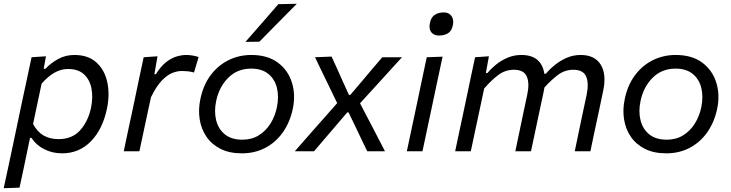

<svg xmlns="http://www.w3.org/2000/svg" viewBox="-28 -798 3859 1013"><path d="M-8.5 195Q3.5 140 14.8 87.2Q26 34.5 39 -26.5L90 -269Q100.5 -317 112.8 -375.2Q125 -433.5 138.5 -496L214.5 -501L202.5 -435H211.5Q239 -464.5 278 -486.2Q317 -508 364.5 -508Q437.5 -508 481 -468.2Q524.5 -428.5 538.2 -363.5Q552 -298.5 536 -223.5Q513.5 -116 451.8 -52.5Q390 11 299.5 11Q249 11 206 -10.5Q163 -32 138 -70.5H130.5L120.5 -23Q108.5 35 97.8 86Q87 137 75 192ZM281 -64Q353.5 -64 395.5 -111.5Q437.5 -159 452.5 -230.5Q463.5 -285.5 454.5 -331.8Q445.5 -378 415 -406Q384.5 -434 331 -434Q293 -434 258.2 -413.8Q223.5 -393.5 191.5 -356.5L146.5 -144Q168.5 -102.5 201.8 -83.2Q235 -64 281 -64Z M625 0Q636.5 -55 647.2 -105.8Q658 -156.5 671.5 -219L682 -268.5Q692 -317 704.2 -375.2Q716.5 -433.5 730 -496L803 -501L786.5 -406.5H794.5Q820.5 -448.5 848.5 -470.2Q876.5 -492 903.8 -500Q931 -508 954.5 -508Q972 -508 989.5 -504.8Q1007 -501.5 1020 -497L995.5 -415.5Q977 -420.5 961.5 -422Q946 -423.5 930.5 -423.5Q909 -423.5 882.8 -413.8Q856.5 -404 827.2 -374.5Q798 -345 768.5 -285L753.5 -215.5Q741 -156.5 730 -105.8Q719 -55 707.5 0Z M1248 11Q1182 11 1135.2 -12.8Q1088.5 -36.5 1061 -77Q1033.5 -117.5 1025.5 -168.8Q1017.5 -220 1029 -274.5Q1044 -348.5 1083 -400.8Q1122 -453 1177.5 -480.5Q1233 -508 1298 -508Q1383.5 -508 1437.8 -467.8Q1492 -427.5 1512.2 -362.2Q1532.5 -297 1516.5 -222.5Q1501.5 -152.5 1464.5 -100Q1427.5 -47.5 1372.2 -18.2Q1317 11 1248 11ZM1251 -61Q1300 -61 1337.2 -84Q1374.5 -107 1398.8 -145.8Q1423 -184.5 1433 -232Q1444.5 -288 1433 -334.5Q1421.5 -381 1387.2 -408.5Q1353 -436 1297.5 -436Q1224 -436 1175.8 -387.2Q1127.5 -338.5 1112.5 -265Q1101 -211 1112.2 -164.5Q1123.5 -118 1158 -89.5Q1192.5 -61 1251 -61ZM1267 -577Q1311.5 -628 1354.5 -677Q1397.5 -726 1440.5 -776L1538 -778Q1487.5 -727 1438.2 -677.2Q1389 -627.5 1340.5 -578Z M1527.5 0Q1557 -33.5 1578.8 -58.5Q1600.5 -83.5 1620.2 -105.8Q1640 -128 1662 -153L1751 -254L1705.5 -348Q1687 -386 1671.5 -418Q1656 -450 1634 -496L1721.5 -499.5Q1737.5 -464.5 1750.5 -435.8Q1763.5 -407 1776.5 -377.5L1813 -297H1820L1888 -377Q1914.5 -408.5 1937.5 -435.8Q1960.5 -463 1989 -496H2093Q2063.5 -464 2042.2 -440.5Q2021 -417 2002 -396.2Q1983 -375.5 1960.5 -350.5L1871.5 -253L1924 -152.5Q1943 -116 1960.8 -81.8Q1978.5 -47.5 2003 0H1909.5Q1894 -32 1881.2 -58.5Q1868.5 -85 1853 -118L1811 -205H1804L1732 -120.5Q1704 -88 1680.8 -60.8Q1657.5 -33.5 1629 0Z M2118.5 0Q2130 -55 2141 -106Q2152 -157 2165 -219L2175.5 -268.5Q2189.5 -336 2200.8 -388.8Q2212 -441.5 2223.5 -496L2307 -499Q2295 -442.5 2283.8 -390Q2272.5 -337.5 2258 -268.5L2247.5 -219Q2234.5 -157 2223.5 -106Q2212.5 -55 2201 0ZM2288 -610.5Q2261 -610.5 2247.2 -628.2Q2233.5 -646 2240.5 -677.5Q2246.5 -707.5 2266.2 -720Q2286 -732.5 2313.5 -732.5Q2340.5 -732.5 2354 -713.5Q2367.5 -694.5 2361.5 -665.5Q2355 -634.5 2335.8 -622.5Q2316.5 -610.5 2288 -610.5Z M2373.5 0Q2385 -55.5 2396 -106.8Q2407 -158 2420 -219L2430.5 -269Q2440.5 -317 2452.8 -375.2Q2465 -433.5 2478.5 -496L2551.5 -501L2535.5 -413H2544Q2561.5 -434.5 2588.2 -456.5Q2615 -478.5 2649.2 -493.2Q2683.5 -508 2722.5 -508Q2828.5 -508 2844 -409H2852Q2871.5 -432.5 2899.5 -455.2Q2927.5 -478 2962 -493Q2996.5 -508 3035.5 -508Q3110.5 -508 3142 -456Q3173.5 -404 3153.5 -314.5Q3149 -293.5 3144.2 -270.5Q3139.5 -247.5 3133.5 -219Q3120 -157 3109.2 -106.2Q3098.5 -55.5 3087 0H3004.5Q3016 -55.5 3026.5 -106Q3037 -156.5 3049.5 -215.5L3067 -297Q3080 -360 3064.2 -395Q3048.5 -430 2997 -430Q2952 -430 2915.5 -402.5Q2879 -375 2844.5 -336.5Q2843 -326 2840.5 -314.5Q2832 -275 2820 -219Q2807 -158 2796.2 -106.5Q2785.5 -55 2773.5 0H2691Q2702.5 -55.5 2713.2 -106.2Q2724 -157 2736 -215.5L2753.5 -297Q2767 -360 2751 -395Q2735 -430 2684 -430Q2637 -430 2599.5 -401.2Q2562 -372.5 2526.5 -331L2502 -216Q2489.5 -157 2478.5 -106Q2467.5 -55 2456 0Z M3487 11Q3421 11 3374.2 -12.8Q3327.5 -36.5 3300 -77Q3272.5 -117.5 3264.5 -168.8Q3256.5 -220 3268 -274.5Q3283 -348.5 3322 -400.8Q3361 -453 3416.5 -480.5Q3472 -508 3537 -508Q3622.5 -508 3676.8 -467.8Q3731 -427.5 3751.2 -362.2Q3771.5 -297 3755.5 -222.5Q3740.5 -152.5 3703.5 -100Q3666.5 -47.5 3611.2 -18.2Q3556 11 3487 11ZM3490 -61Q3539 -61 3576.2 -84Q3613.5 -107 3637.8 -145.8Q3662 -184.5 3672 -232Q3683.5 -288 3672 -334.5Q3660.5 -381 3626.2 -408.5Q3592 -436 3536.5 -436Q3463 -436 3414.8 -387.2Q3366.5 -338.5 3351.5 -265Q3340 -211 3351.2 -164.5Q3362.5 -118 3397 -89.5Q3431.5 -61 3490 -61Z"/></svg>

Font: Commissioner
Style: Italic
Weight: 400
Italic angle: -12°
Designer: Kostas Bartsokas
Foundry: Kostas Bartsokas
Version: Version 1.000; ttfautohint (v1.8.3)